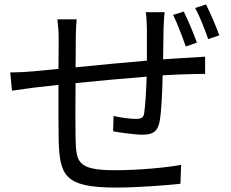

<svg xmlns="http://www.w3.org/2000/svg" viewBox="-20 -811 1040 864"><path d="M721 -756H636C639 -739 641 -703 641 -681V-538C534 -529 418 -518 320 -508C321 -562 321 -611 321 -644C321 -674 323 -702 325 -724H238C242 -694 244 -670 244 -640C244 -623 244 -568 243 -501C195 -496 155 -492 130 -490C94 -487 57 -485 26 -485L34 -403C62 -407 105 -413 136 -417C162 -420 199 -424 243 -429C243 -329 243 -223 244 -180C249 -21 270 33 502 33C603 33 725 23 792 16L795 -69C730 -57 606 -45 498 -45C325 -45 323 -83 320 -191C319 -230 319 -334 320 -437C420 -447 537 -458 640 -466C638 -403 634 -336 629 -303C626 -280 615 -276 591 -276C568 -276 525 -281 491 -289L489 -220C516 -215 585 -205 621 -205C667 -205 689 -218 698 -263C707 -309 710 -398 712 -472C756 -475 794 -476 824 -477C849 -478 887 -479 903 -478V-556C879 -554 850 -553 825 -551C792 -549 754 -547 714 -544C715 -587 715 -638 716 -683C717 -705 718 -739 721 -756ZM807 -759 759 -744C778 -705 801 -645 816 -602L866 -619C852 -660 825 -722 807 -759ZM907 -791 858 -775C879 -738 901 -680 917 -635L967 -652C952 -693 926 -754 907 -791Z"/></svg>

Font: Microsoft YaHei
Style: Regular
Weight: 400
Designer: Ryoko NISHIZUKA 西塚涼子 (kana, bopomofo & ideographs); Paul D. Hunt (Latin, Greek & Cyrillic); Sandoll Communications 산돌커뮤니
Foundry: Adobe
Version: Version 2.001;hotconv 1.0.111;makeotfexe 2.5.65597